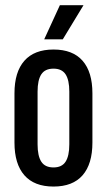

<svg xmlns="http://www.w3.org/2000/svg" viewBox="-20 -694 402 723"><path d="M181.5 8.5Q109 8.5 71.8 -34Q34.5 -76.5 34.5 -157V-342.5Q34.5 -423 71.8 -465.2Q109 -507.5 181.5 -507.5Q254 -507.5 291 -465.2Q328 -423 328 -342.5V-157Q328 -76.5 291 -34Q254 8.5 181.5 8.5ZM181.5 -63.5Q213 -63.5 227 -85.2Q241 -107 241 -150.5V-349Q241 -392.5 227 -414Q213 -435.5 181.5 -435.5Q149.5 -435.5 135.5 -414Q121.5 -392.5 121.5 -349V-150.5Q121.5 -107 135.5 -85.2Q149.5 -63.5 181.5 -63.5ZM205.5 -674.5H294.5L216.5 -546H146.5Z"/></svg>

Font: Anek Tamil Condensed Medium
Style: Regular
Weight: 500
Width: 3
Designer: Aadarsh Rajan (Tamil), Yesha Goshar (Latin)
Foundry: Ek Type
Version: Version 1.003